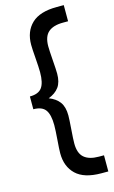

<svg xmlns="http://www.w3.org/2000/svg" viewBox="-134 -801 588 988"><g transform="rotate(-15 160.5 -307.0)"><path d="M182 -566Q182 -543 186 -491Q190 -439 190 -418Q190 -373 171 -347Q152 -321 115 -307Q152 -293 171 -267Q190 -241 190 -196Q190 -175 186 -123Q182 -71 182 -48Q182 4 208.5 27Q235 50 287 50H314V136H277Q186 136 142.5 94.5Q99 53 99 -18Q99 -39 103 -89Q107 -141 107 -166Q107 -222 88.5 -247.5Q70 -273 24 -273V-341Q70 -341 88.5 -366.5Q107 -392 107 -448Q107 -473 103 -525Q99 -575 99 -596Q99 -667 142.5 -708.5Q186 -750 277 -750H314V-664H287Q235 -664 208.5 -641Q182 -618 182 -566Z"/></g></svg>

Font: Cabin Medium
Style: Regular
Weight: 500
Designer: Pablo Impallari
Foundry: Pablo Impallari. http://www.impallari.com Igino Marini. http://www.ikern.com
Version: Version 2.001